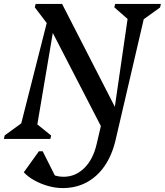

<svg xmlns="http://www.w3.org/2000/svg" viewBox="-54 -710 842 981"><path d="M553.9 -69 536.7 4.9Q518.7 82.7 480.5 138Q442.3 193.3 388 222.1Q333.7 251 265.9 251Q229.9 251 192 240.3Q154.1 229.6 121.5 211.5Q88.9 193.4 67.6 170.3L144.7 62.9H164.1L237.6 209.1H147.4L156.9 102.7Q176.4 152.2 201.9 172.7Q227.5 193.2 270.5 193.2Q331.6 193.2 376.9 148.5Q422.2 103.8 440.1 24.8L475 -124.3ZM497.9 4.9 190.1 -591.4 188.7 -587.1 123.8 -672.6 128.2 -690H263.2L551.9 -127.1L527.2 -126.2L603.1 -649.2L625.6 -588.9L530.1 -672.6L534.4 -690H768.1L763.8 -671.7L647 -587.9L689 -648.8L536.7 4.9ZM-34.3 0 -29.9 -18.3 86.8 -103 44.8 -41.2 209.6 -690H240.9L131.1 -40.8L108.6 -97.3L207.4 -17.4L203.1 0Z"/></svg>

Font: Platypi Light
Style: Italic
Weight: 300
Italic angle: -13°
Designer: David Sargent
Foundry: Bolt Cutter Type
Version: Version 1.200